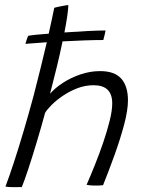

<svg xmlns="http://www.w3.org/2000/svg" viewBox="-20 -742 602 775"><path d="M68 13Q54.5 13.5 34 13.5Q12 13.5 2 11Q16.5 -27 35.5 -84.8Q54.5 -142.5 75.2 -212.5Q96 -282.5 116 -357Q130 -411.5 143.5 -465.8Q157 -520 169 -571.5Q121 -568 82.5 -565Q84.5 -572.5 87.8 -582.2Q91 -592 94 -597.5Q104 -599.5 126 -601.8Q148 -604 176.5 -606Q189 -661 199 -710.5Q207 -713 227.2 -717Q247.5 -721 256 -721.5Q255 -700.5 250.8 -672.2Q246.5 -644 240 -611Q288 -614.5 333.8 -616.8Q379.5 -619 406 -619Q405.5 -615 403 -603.8Q400.5 -592.5 397 -580.5Q365 -580.5 321.8 -579Q278.5 -577.5 232.5 -575Q222.5 -526 209.2 -471.5Q196 -417 182 -363.5Q201.5 -386.5 233.8 -407.5Q266 -428.5 305.2 -441.8Q344.5 -455 384 -455Q442.5 -455 469.5 -424.5Q496.5 -394 496.5 -337Q496.5 -297 480.8 -238Q465 -179 441.8 -114.8Q418.5 -50.5 396 5.5Q388.5 6.5 379.8 6.8Q371 7 362 7Q343.5 7 329.5 4Q345 -31.5 363 -76.2Q381 -121 396.8 -167.2Q412.5 -213.5 422.8 -254.8Q433 -296 433 -325Q433 -398 358 -398Q324 -398 292.2 -385.8Q260.5 -373.5 234 -355.5Q207.5 -337.5 188.8 -318.8Q170 -300 162 -286.5Q146.5 -229 128.2 -168.2Q110 -107.5 93.8 -58.5Q77.5 -9.5 68 13Z"/></svg>

Font: Grandstander ExtraLight
Style: Italic
Weight: 200
Italic angle: -15°
Designer: Tyler Finck
Foundry: Etcetera Type Co
Version: Version 1.200; ttfautohint (v1.8.3)